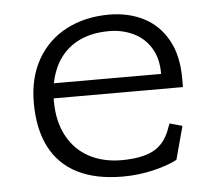

<svg xmlns="http://www.w3.org/2000/svg" viewBox="-43 -560 707 619"><g transform="rotate(-5 310.0 -250.0)"><path d="M65 -250Q65 -330.5 98.8 -389.8Q132.5 -449 193 -480.5Q253.5 -512 331 -512Q393.5 -512 442.8 -487Q492 -462 520.2 -411.5Q548.5 -361 548.5 -287V-258.5H107.5V-307H506L482 -288V-309.5Q482 -358 461 -391.8Q440 -425.5 404.5 -442.2Q369 -459 326.5 -459Q264 -459 219.8 -433.8Q175.5 -408.5 152.8 -361.5Q130 -314.5 130 -250Q130 -184 155.5 -136.8Q181 -89.5 226.5 -65.2Q272 -41 331 -41Q395.5 -41 432.8 -60Q470 -79 487.5 -125.5L495 -145.5L536 -134L507 -26.5Q475 -10 427.8 1Q380.5 12 330.5 12Q243.5 12 184.2 -18Q125 -48 95 -106.5Q65 -165 65 -250Z"/></g></svg>

Font: Monaspace Xenon Var ExtraLight
Style: Regular
Weight: 200
Designer: Riley Cran and the Lettermatic Team
Version: Version 1.200 (Monaspace Xenon Var)